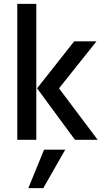

<svg xmlns="http://www.w3.org/2000/svg" viewBox="-20 -720 540 989"><path d="M203 249H126L207 51H316ZM284 -265 483 0H366L171 -265L362 -507H477ZM167 0H69V-700H167Z"/></svg>

Font: Hind Mysuru Medium
Style: Regular
Weight: 500
Designer: Manushi Parikh, Hitesh Malaviya
Foundry: Indian Type Foundry
Version: Version 0.703;PS 1.0;hotconv 1.0.86;makeotf.lib2.5.63406